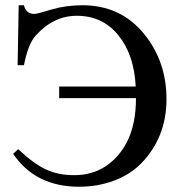

<svg xmlns="http://www.w3.org/2000/svg" viewBox="-20 -696 691 730"><path d="M51 -676H71Q79 -643 111 -643Q120 -643 180 -661Q232 -676 294 -676Q438 -676 527 -568Q613 -463 613 -319Q613 -174 517 -75Q475 -32 413 -9Q351 14 281 14Q115 14 30 -111L49 -129Q106 -75 153 -52.5Q200 -30 262 -30Q330 -30 381 -63.5Q432 -97 462 -155Q497 -222 497 -323H205V-367H496Q490 -488 430 -562Q370 -636 272 -636Q183 -636 115 -560Q87 -529 71 -448H47Z"/></svg>

Font: STIX Math
Style: Regular
Weight: 400
Designer: MicroPress Inc., with final additions and corrections provided by Coen Hoffman, Elsevier (retired)
Version: Version 1.1.1